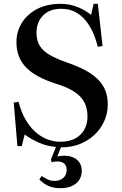

<svg xmlns="http://www.w3.org/2000/svg" viewBox="-20 -757 636 1005"><path d="M296 228Q257 228 230 214.5Q203 201 186 182L198 164Q214 175 230 182.5Q246 190 267 190Q293 190 311 174.5Q329 159 329 132Q329 111 316.5 99.5Q304 88 281 88Q272 88 265 89Q258 90 251 93L246 79L273 12Q225 8 184 -10Q143 -28 109 -53L94 8H71L52 -220L77 -224Q90 -173 112 -134Q134 -95 163 -68.5Q192 -42 226 -28.5Q260 -15 295 -15Q341 -15 372.5 -31.5Q404 -48 421 -78Q438 -108 438 -146Q438 -193 420 -224.5Q402 -256 365.5 -279Q329 -302 272 -319Q220 -336 181.5 -356.5Q143 -377 117.5 -403Q92 -429 79 -462Q66 -495 66 -536Q66 -572 77.5 -603Q89 -634 109.5 -658.5Q130 -683 158.5 -701Q187 -719 222 -728Q257 -737 296 -737Q345 -737 386.5 -720Q428 -703 457 -679L470 -737H492L517 -516L492 -512Q475 -579 447.5 -623Q420 -667 383.5 -689Q347 -711 301 -711Q239 -711 205 -675.5Q171 -640 171 -586Q171 -544 188.5 -516.5Q206 -489 241 -469Q276 -449 330 -430Q383 -412 423 -391Q463 -370 490 -344Q517 -318 530.5 -285.5Q544 -253 544 -211Q544 -163 525 -121.5Q506 -80 472 -49Q438 -18 393.5 -1.5Q349 15 299 14L280 62Q320 54 349 62Q378 70 393 89.5Q408 109 408 138Q408 163 395.5 183.5Q383 204 358 216Q333 228 296 228Z"/></svg>

Font: Literata 60pt Medium
Style: Regular
Weight: 500
Designer: Latin by Veronika Burian and Jose Scaglione. Greek by Irene Vlachou. Cyrillic by Vera Evstafieva.
Foundry: TypeTogether
Version: Version 3.103;gftools[0.9.29]